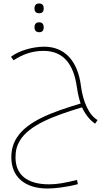

<svg xmlns="http://www.w3.org/2000/svg" viewBox="-20 -753 645 1102"><path d="M205 -677C225 -677 231 -689 231 -705C231 -722 223 -733 205 -733C187 -733 178 -724 178 -705C178 -686 187 -677 205 -677ZM205 -568C225 -568 231 -581 231 -596C231 -613 223 -625 205 -625C187 -625 178 -615 178 -596C178 -579 187 -568 205 -568ZM253 329C290 329 359 322 427 304L422 280C354 296 311 305 262 305C133 305 69 248 69 150C69 112 77 82 94 54C149 -37 292 -89 451 -137C463 -108 491 -66 526 -43L540 -64C490 -92 456 -172 445 -257C426 -410 346 -485 234 -485C160 -485 82 -458 43 -427L58 -407C107 -439 161 -461 230 -461C345 -461 403 -383 421 -254C429 -197 441 -164 443 -159C284 -111 140 -60 78 35C57 67 45 104 45 150C45 260 120 329 253 329Z"/></svg>

Font: Noto Kufi Arabic Thin
Style: Regular
Weight: 100
Designer: Monotype Design Team, David Williams, Khaled Hosny
Foundry: Google LLC
Version: Version 2.109